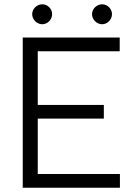

<svg xmlns="http://www.w3.org/2000/svg" viewBox="-20 -875 610 895"><path d="M177 -762C202 -762 223 -784 223 -809C223 -834 202 -855 177 -855C152 -855 130 -834 130 -809C130 -784 152 -762 177 -762ZM456 -762C481 -762 502 -784 502 -809C502 -834 481 -855 456 -855C431 -855 409 -834 409 -809C409 -784 431 -762 456 -762ZM86 -700V0H539V-64H156V-322H464V-386H156V-636H538V-700Z"/></svg>

Font: LilGrotesk
Style: Regular
Weight: 400
Designer: Bastien Sozeau
Foundry: NBR — Bastien Sozeau
Version: Version 2.001